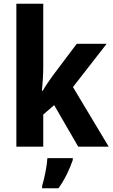

<svg xmlns="http://www.w3.org/2000/svg" viewBox="-20 -780 600 1021"><path d="M210 -425V-760H67V0H210V-171L268 -221L396 0H558L368 -317L547 -547H388L260 -377C244 -355 220 -320 207 -297H203C207 -336 210 -386 210 -425ZM367 71V61H232C230 101 216 171 204 208V221H291C325 174 350 120 367 71Z"/></svg>

Font: Noto Sans Khmer SemiCondensed
Style: Bold
Weight: 700
Width: 4
Designer: Danh Hong and the Monotype Design Team
Foundry: Monotype Imaging Inc.
Version: Version 2.004